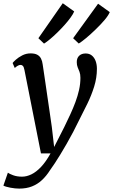

<svg xmlns="http://www.w3.org/2000/svg" viewBox="-62 -888 682 1158"><path d="M85.5 -465.5Q82 -484 76.2 -490.2Q70.5 -496.5 62.5 -496.5Q54.5 -496.5 46 -492Q37.5 -487.5 27 -478L14 -508Q18 -514 33.5 -528Q49 -542 72.2 -554Q95.5 -566 122.5 -566Q147.5 -566 162.5 -558Q177.5 -550 185.2 -535Q193 -520 195.5 -499Q202.5 -451.5 209.5 -404.5Q216.5 -357.5 223.2 -310.5Q230 -263.5 237 -216.2Q244 -169 250.5 -122.5L264.5 -1.5L325.5 -121.5Q344.5 -160.5 362 -198.2Q379.5 -236 393 -272.5Q406.5 -309 414.8 -345.5Q423 -382 423 -418.5Q423 -440.5 417.5 -454.8Q412 -469 406.5 -482Q401 -495 401 -513.5Q401 -538 415.5 -551.8Q430 -565.5 454.5 -565.5Q477 -565.5 492 -553.2Q507 -541 514.8 -520Q522.5 -499 522.5 -473Q522.5 -419 506 -366Q489.5 -313 465 -262.8Q440.5 -212.5 416.5 -166Q398.5 -128.5 379 -91.5Q359.5 -54.5 339.8 -20.2Q320 14 301.8 44Q283.5 74 267.5 98.2Q251.5 122.5 239 139.5Q217.5 173.5 191 198.2Q164.5 223 131 236.2Q97.5 249.5 54 249.5Q29.5 249.5 0.5 244Q-28.5 238.5 -41.5 231.5L-14.5 153.5Q-5.5 160.5 17.5 169Q40.5 177.5 71 177.5Q98.5 177.5 127.5 163.5Q156.5 149.5 185.8 118.5Q215 87.5 243 37H185ZM203.5 -625 169.5 -657.5 316.5 -868.5 385.5 -819Q379.5 -804 364.2 -782.8Q349 -761.5 327.8 -737.8Q306.5 -714 283.8 -691.8Q261 -669.5 239.8 -651.8Q218.5 -634 203.5 -625ZM413 -625.5 379 -657.5 529.5 -865.5 600 -815Q592 -795 568.5 -767.2Q545 -739.5 515.2 -710.8Q485.5 -682 457.8 -658.8Q430 -635.5 413 -625.5Z"/></svg>

Font: Merriweather 20pt Medium
Style: Italic
Weight: 500
Italic angle: -7.8°
Version: Version 2.101